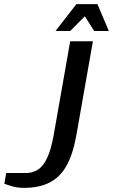

<svg xmlns="http://www.w3.org/2000/svg" viewBox="-20 -900 547 930"><path d="M95 10Q67 10 43 3.5Q19 -3 1 -10L10 -62H107Q137 -62 162.5 -77.5Q188 -93 207 -132Q226 -171 239 -240L320 -700H430L349 -240Q332 -148 300 -93.5Q268 -39 217.5 -14.5Q167 10 95 10ZM249 -750 350 -880H452L507 -750H436L391 -821L320 -750Z"/></svg>

Font: Cuprum SemiBold
Style: Italic
Weight: 600
Italic angle: -10°
Version: Version 3.000